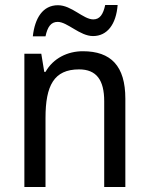

<svg xmlns="http://www.w3.org/2000/svg" viewBox="-20 -752 599 772"><path d="M112 -606H163C171 -644 185 -664 212 -664C251 -664 301 -607 354 -607C411 -607 447 -654 453 -732H403C395 -695 382 -674 355 -674C315 -674 268 -731 213 -731C152 -731 120 -679 112 -606ZM313 -546C252 -546 194 -518 163 -463H158L146 -536H78V0H163V-278C163 -408 197 -473 298 -473C368 -473 399 -430 399 -345V0H484V-355C484 -487 426 -546 313 -546Z"/></svg>

Font: Noto Sans Lao SemiCondensed
Style: Regular
Weight: 400
Width: 4
Designer: Monotype Design Team
Foundry: Monotype Imaging Inc.
Version: Version 2.003